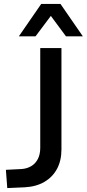

<svg xmlns="http://www.w3.org/2000/svg" viewBox="-20 -950 442 978"><path d="M17 8 10 -85 90 -89Q118 -91 139.5 -104Q161 -117 173 -140.5Q185 -164 185 -197V-705H293V-189Q293 -132 270.5 -90Q248 -48 206 -23.5Q164 1 106 4ZM76 -765 190 -930H288L402 -765H316L239 -869L161 -765Z"/></svg>

Font: Nunito Sans 7pt SemiCondensed SemiBold
Style: Regular
Weight: 600
Width: 4
Designer: Vernon Adams
Foundry: Vernon Adams
Version: Version 3.101;gftools[0.9.27]